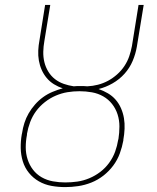

<svg xmlns="http://www.w3.org/2000/svg" viewBox="-20 -755 640 783"><path d="M246 8Q217 8 189.5 3Q162 -2 138.5 -15.5Q115 -29 98 -50Q81 -71 73 -97Q65 -123 64.5 -151.5Q64 -180 69 -208L70 -212Q73 -233 79.5 -253.5Q86 -274 97 -293Q108 -312 123 -329Q138 -346 156 -359Q174 -372 194.5 -380.5Q215 -389 236 -395Q217 -401 200 -411.5Q183 -422 170.5 -437Q158 -452 150 -470Q142 -488 138.5 -508Q135 -528 136 -549Q137 -570 141 -591L164 -735H185L161 -588Q157 -566 156.5 -544Q156 -522 161 -501.5Q166 -481 177 -463Q188 -445 204 -432.5Q220 -420 240 -413Q260 -406 281 -403Q288 -404 294 -404Q300 -404 307 -404Q314 -404 321.5 -404Q329 -404 336 -403Q358 -404 379.5 -409.5Q401 -415 420.5 -425.5Q440 -436 457.5 -451.5Q475 -467 487.5 -486Q500 -505 507 -525.5Q514 -546 518 -567L545 -735H566L538 -564Q533 -535 521 -506.5Q509 -478 488 -454.5Q467 -431 439 -415Q411 -399 382 -392Q402 -385 420 -374.5Q438 -364 451.5 -348.5Q465 -333 473.5 -313.5Q482 -294 485.5 -273Q489 -252 488 -229.5Q487 -207 483 -185V-182Q478 -155 468.5 -129Q459 -103 442 -80Q425 -57 402 -39Q379 -21 352.5 -10.5Q326 0 299 4Q272 8 246 8ZM246 -11Q271 -11 295.5 -14.5Q320 -18 344 -28Q368 -38 389 -54Q410 -70 425.5 -91.5Q441 -113 449.5 -136.5Q458 -160 462 -185L463 -188Q467 -214 467 -239.5Q467 -265 459.5 -288.5Q452 -312 437 -331Q422 -350 401 -362Q380 -374 355 -378.5Q330 -383 304 -383Q279 -383 255 -379Q231 -375 207.5 -365Q184 -355 163 -338.5Q142 -322 127 -301.5Q112 -281 103 -257Q94 -233 90 -209V-205Q85 -180 85 -154.5Q85 -129 92.5 -105.5Q100 -82 114.5 -63Q129 -44 150 -32Q171 -20 196 -15.5Q221 -11 246 -11Z"/></svg>

Font: Iosevka Curly Thin Extended
Style: Italic
Weight: 100
Width: 7
Italic angle: -9°
Monospace: yes
Designer: Belleve Invis
Foundry: Belleve Invis
Version: Version 11.1.0; ttfautohint (v1.8.3)